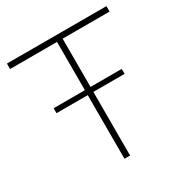

<svg xmlns="http://www.w3.org/2000/svg" viewBox="-171 -873 963 1006"><g transform="rotate(-30 311.0 -370.0)"><path d="M612 -707H328V-415H517V-385H328V0H294V-385H105V-415H294V-707H10V-740H612Z"/></g></svg>

Font: Encode Sans Expanded Thin
Style: Regular
Weight: 250
Width: 7
Designer: Multiple Designers
Foundry: Impallari Type
Version: Version 2.000